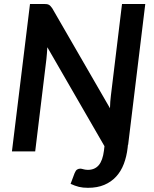

<svg xmlns="http://www.w3.org/2000/svg" viewBox="-20 -742 757 941"><path d="M194.5 -722.5H127L38.5 0H152.5L207.5 -453C208.5 -461.7 209.3 -470.8 210 -480.5C210.7 -490.2 211.3 -500.2 212 -510.5L492 -25.5L489.5 -4C485.5 28.3 477 52.2 464 67.5C451 82.8 433.2 90.5 410.5 90.5C405.8 90.5 401.8 90.2 398.2 89.5C394.8 88.8 391.6 88.2 388.8 87.5C385.9 86.8 383.3 86.2 381 85.5C378.7 84.8 376.3 84.5 374 84.5C368.3 84.5 363.1 85.9 358.2 88.8C353.4 91.6 349.2 97.7 345.5 107L326 159C340.3 165.7 353.9 170.6 366.8 173.8C379.6 176.9 394.3 178.5 411 178.5C441.7 178.5 468.4 173.7 491.2 164C514.1 154.3 533.4 140.8 549.2 123.5C565.1 106.2 577.6 85.5 586.8 61.5C595.9 37.5 602.2 11.2 605.5 -17.5L607 -32L608 -32.5L692 -722.5H578L523.5 -273.5C522.2 -264.2 521.2 -254.2 520.5 -243.8C519.8 -233.2 519.3 -222.5 519 -211.5L236 -701.5C233 -705.8 230.2 -709.4 227.5 -712.2C224.8 -715.1 222 -717.2 219 -718.8C216 -720.2 212.6 -721.2 208.8 -721.8C204.9 -722.2 200.2 -722.5 194.5 -722.5Z"/></svg>

Font: Lato
Style: Bold Italic
Weight: 700
Italic angle: -7°
Designer: Lukasz Dziedzic
Foundry: tyPoland Lukasz Dziedzic
Version: Version 2.007; 2014-02-27